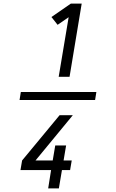

<svg xmlns="http://www.w3.org/2000/svg" viewBox="-20 -870 640 1060"><path d="M304 -446 359 -775 298 -733 264 -776 371 -850H431L364 -446ZM246 170 262 69H93L102 16L309 -234H382L354 -200L176 16H271L285 -67H345L331 16H376L367 69H322L305 170ZM505 -318H88L95 -362H512Z"/></svg>

Font: Iosevka Curly LtExObl
Style: Regular
Weight: 300
Width: 7
Italic angle: -9°
Monospace: yes
Designer: Belleve Invis
Foundry: Belleve Invis
Version: Version 11.1.0; ttfautohint (v1.8.3)